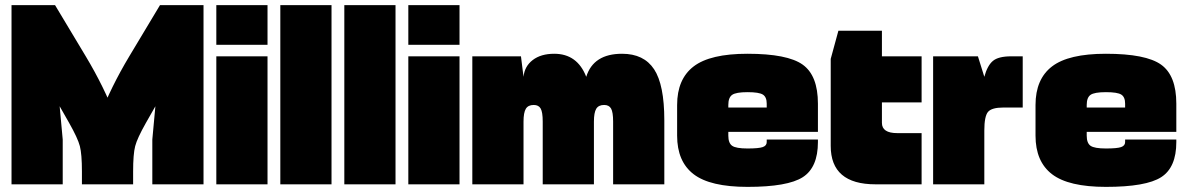

<svg xmlns="http://www.w3.org/2000/svg" viewBox="-20 -720 4640 750"><path d="M25 0H225V-175L190 -555L195 -700H25ZM65 -565 250 -240Q284 -180 292 -149Q300 -118 300 -50V0H500L490 -65Q477 -144 432 -262Q387 -380 315 -500L195 -700ZM775 0V-700H605L610 -555L575 -175V0ZM735 -565 605 -700 485 -500Q413 -380 368 -262Q323 -144 310 -65L300 0H500V-50Q500 -118 508 -149Q516 -180 550 -240Z M825 0H1025V-500H825ZM825 -545H1025V-700H825Z M1075 0H1275V-700H1075Z M1325 0H1525V-700H1325Z M1575 0H1775V-500H1575ZM1575 -545H1775V-700H1575Z M1825 0H2025V-420L2015 -500H1825ZM2300 -245Q2300 -280 2309 -295Q2318 -310 2340 -310Q2359 -310 2367 -296Q2375 -282 2375 -245V0H2575V-250Q2575 -389 2535 -449.5Q2495 -510 2410 -510Q2298 -510 2270 -420Q2235 -510 2145 -510Q2093 -510 2061 -485.5Q2029 -461 2025 -420V-245Q2025 -280 2034 -295Q2043 -310 2065 -310Q2084 -310 2092 -296Q2100 -282 2100 -245V0H2300Z M3175 -165V-175H2975V-165Q2975 -151 2959.5 -145.5Q2944 -140 2900 -140Q2855 -140 2840 -150.5Q2825 -161 2825 -190V-250H2625V-190Q2625 -89 2689.5 -39.5Q2754 10 2900 10Q3057 10 3116 -28Q3175 -66 3175 -165ZM3175 -315Q3175 -425 3115.5 -467.5Q3056 -510 2900 -510Q2754 -510 2689.5 -460.5Q2625 -411 2625 -310V-250H2825V-310Q2825 -339 2840 -349.5Q2855 -360 2900 -360Q2945 -360 2960 -350.5Q2975 -341 2975 -315V-295H3175ZM2700 -205H3175V-300H2700Z M3580 -200H3485Q3425 -200 3425 -240V-320H3580V-500H3425V-600H3255L3225 -490V-150Q3225 0 3400 0H3580Z M3625 0H3825V-420L3800 -500H3625ZM3825 -420V-210Q3825 -266 3839.5 -283Q3854 -300 3900 -300H3975V-500H3930Q3880 -500 3858.5 -482Q3837 -464 3825 -420Z M4575 -165V-175H4375V-165Q4375 -151 4359.5 -145.5Q4344 -140 4300 -140Q4255 -140 4240 -150.5Q4225 -161 4225 -190V-250H4025V-190Q4025 -89 4089.5 -39.5Q4154 10 4300 10Q4457 10 4516 -28Q4575 -66 4575 -165ZM4575 -315Q4575 -425 4515.5 -467.5Q4456 -510 4300 -510Q4154 -510 4089.5 -460.5Q4025 -411 4025 -310V-250H4225V-310Q4225 -339 4240 -349.5Q4255 -360 4300 -360Q4345 -360 4360 -350.5Q4375 -341 4375 -315V-295H4575ZM4100 -205H4575V-300H4100Z"/></svg>

Font: Millimetre
Style: Extrablack
Weight: 900
Designer: Jérémy Landes
Version: Version 1.0